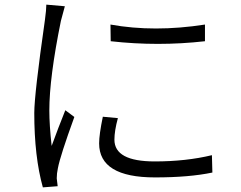

<svg xmlns="http://www.w3.org/2000/svg" viewBox="-20 -777 1040 829"><path d="M457 -671Q646 -637 865 -671V-599Q662 -576 458 -599ZM489 -267Q474 -212 474 -174Q474 -80 648 -80Q783 -80 895 -107L897 -32Q797 -11 649 -11Q408 -11 408 -158Q408 -196 424 -273ZM260 -750Q248 -708 243 -687Q193 -442 193 -300Q193 -237 203 -147Q231 -224 262 -301L301 -272Q240 -104 230 -51Q225 -28 225 -7L227 10Q229 23 229 27L165 32Q128 -101 128 -289Q128 -369 174 -691Q180 -735 180 -757Z"/></svg>

Font: Source Han Sans CN Normal
Style: Regular
Weight: 350
Designer: Ryoko NISHIZUKA 西塚涼子 (kana, bopomofo & ideographs); Paul D. Hunt (Latin, Greek & Cyrillic); Sandoll Communications 산돌커뮤니
Foundry: Adobe
Version: Version 2.004;hotconv 1.0.118;makeotfexe 2.5.65603